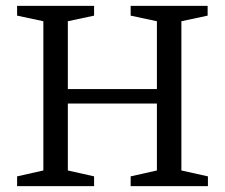

<svg xmlns="http://www.w3.org/2000/svg" viewBox="-20 -631 763 651"><path d="M38 0V-33L127 -53V-559L38 -578V-611H299V-578L210 -559V-329H512V-559L423 -578V-611H684V-578L595 -559V-53L685 -33V0H423V-33L512 -53V-280H210V-53L299 -33V0Z"/></svg>

Font: Manuale
Style: Regular
Weight: 400
Designer: Eduardo Tunni / Pablo Cosgaya
Foundry: Eduardo Tunni / Pablo Cosgaya
Version: Version 1.002